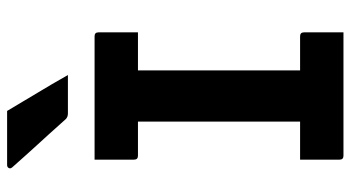

<svg xmlns="http://www.w3.org/2000/svg" viewBox="-243 -743 986 540"><g transform="rotate(-90 250.0 -473.0)"><path d="M429 0H82Q71 0 71 -11V-122H178V-578H82Q71 -578 71 -589V-700H418Q429 -700 429 -689V-578H322V-122H418Q429 -122 429 -111ZM208 -946Q235 -900 259 -860.5Q283 -821 309 -775H201Q191 -775 185 -781Q159 -810 141.5 -829.5Q124 -849 110 -864Q96 -879 82 -895Q68 -911 49 -932Q45 -937 47.5 -941.5Q50 -946 56 -946Z"/></g></svg>

Font: Recursive Sn Lnr St
Style: Bold
Weight: 700
Version: Version 1.079;hotconv 1.0.112;makeotfexe 2.5.65598; ttfautoh